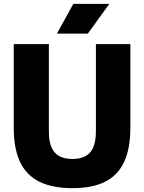

<svg xmlns="http://www.w3.org/2000/svg" viewBox="-20 -970 750 1000"><path d="M51.5 -305.5V-740H234.5V-286.5Q234.5 -210 265 -176Q295.5 -142 357.5 -142Q419 -142 449.2 -176Q479.5 -210 479.5 -286.5V-740H659V-305.5Q659 -196 626.5 -126.5Q594 -57 527.5 -23.5Q461 10 357.5 10Q253 10 185.2 -23.5Q117.5 -57 84.5 -126.5Q51.5 -196 51.5 -305.5ZM276.5 -795 362 -950H549.5L437.5 -795Z"/></svg>

Font: Encode Sans Semi Condensed ExBd
Style: Regular
Weight: 800
Width: 4
Designer: Multiple Designers
Foundry: Impallari Type
Version: Version 2.000